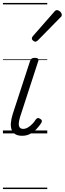

<svg xmlns="http://www.w3.org/2000/svg" viewBox="-20 -909 441 1308"><path d="M131 16Q103 16 85.5 6Q68 -4 60 -23.5Q52 -43 54 -70.5Q56 -98 67 -133L185 -494Q190 -506 196.5 -510.5Q203 -515 218 -515Q232 -515 238.5 -509.5Q245 -504 241 -494L117 -113Q109 -87 108 -68.5Q107 -50 114.5 -40.5Q122 -31 138 -31Q154 -31 170 -40.5Q186 -50 200 -64.5Q214 -79 223 -94Q228 -101 235 -104Q242 -107 253 -100Q264 -94 265 -86.5Q266 -79 261 -71Q249 -52 230 -31.5Q211 -11 186.5 2.5Q162 16 131 16ZM220 -625Q214 -625 205.5 -632Q197 -639 197 -646Q197 -650 198.5 -654Q200 -658 204 -663L348 -827Q354 -835 358.5 -837.5Q363 -840 368 -840Q375 -840 383 -835Q391 -830 396 -822.5Q401 -815 401 -808Q401 -803 399.5 -799.5Q398 -796 393 -792L238 -634Q228 -625 220 -625ZM0 369H302V379H0ZM0 -20H302V0H0ZM0 -505H302V-500H0ZM0 -889H302V-879H0Z"/></svg>

Font: Playwrite HR Guides
Style: Regular
Weight: 400
Designer: Veronika Burian, José Scaglione
Foundry: TypeTogether
Version: Version 1.003